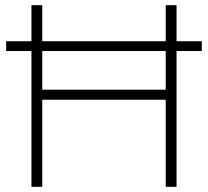

<svg xmlns="http://www.w3.org/2000/svg" viewBox="-20 -725 807 745"><path d="M102 0V-527H4V-565H102V-705H144V-565H623V-705H665V-565H763V-527H665V0H623V-338H144V0ZM144 -377H623V-527H144Z"/></svg>

Font: Mulish ExtraLight ExtraLight
Style: Regular
Weight: 250
Version: Version 3.603